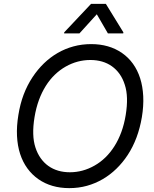

<svg xmlns="http://www.w3.org/2000/svg" viewBox="-20 -966 801 996"><path d="M75.3 -369.3Q84.5 -427.2 102.8 -475.5Q121.1 -523.8 148.8 -565.7Q175.1 -605.5 207.9 -637.3Q240.8 -669 279.1 -691.2Q317.5 -713.4 361.2 -725.3Q404.8 -737.2 453.1 -737.2Q546.2 -737.2 612.9 -691.1Q646 -668.3 669.7 -635.3Q693.5 -602.3 707 -560Q720.5 -517.8 723 -467Q725.5 -416.2 715.9 -358Q696.7 -244.7 642.4 -161.9Q616.5 -122.5 583.8 -90.7Q551.1 -58.9 512.8 -36.6Q474.4 -14.2 430.9 -2.1Q387.4 9.9 339.5 9.9Q245.7 9.9 179 -36.6Q146 -59.7 122 -92.7Q98 -125.7 84.3 -167.8Q70.7 -209.9 68.2 -260.5Q65.7 -311.1 75.3 -369.3ZM163.7 -201.3Q174 -169.4 191.1 -145.4Q208.1 -121.4 231 -105.1Q253.9 -88.8 282 -80.6Q310 -72.4 342.3 -72.4Q409.4 -72.4 470.2 -106.9Q500.4 -123.9 526.5 -149.1Q552.6 -174.4 573.5 -207.4Q594.5 -240.4 609.4 -280.9Q624.3 -321.4 632.1 -369.3Q647.7 -464.5 627.5 -525.9Q617.5 -557.9 600.5 -581.9Q583.5 -605.8 560.5 -622.2Q537.6 -638.5 509.4 -646.7Q481.2 -654.8 448.9 -654.8Q381.4 -654.8 321 -620.7Q290.8 -603.7 264.6 -578.5Q238.3 -553.3 217.5 -520.2Q196.7 -487.2 181.8 -446.6Q166.9 -405.9 159.1 -358Q143.5 -262.8 163.7 -201.3ZM312.5 -792.6 313.2 -798.3 452.4 -946H529.1L620 -798.3L619.3 -792.6H539.8L482.2 -892L392 -792.6Z"/></svg>

Font: Inter P
Style: Italic
Weight: 400
Italic angle: -9.40001°
Designer: Rasmus Andersson
Foundry: rsms
Version: Version 3.018;git-588b23468